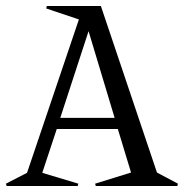

<svg xmlns="http://www.w3.org/2000/svg" viewBox="-53 -620 613 640"><path d="M-33.2 -7.8 37.1 -43.9 210 -555.2 101.1 -591.8 103 -600.1H283.2L470.2 -44.9L540 -7.8L538.1 0H266.1L264.2 -7.8L383.8 -44.9L339.8 -189.9H136.2L87.9 -43.9L208 -7.8L206.1 0H-30.8ZM147.9 -227.1H329.1L242.2 -516.1Z"/></svg>

Font: Halibut Cnd
Style: Regular
Weight: 400
Width: 3
Designer: Matteo Maggi
Foundry: Collletttivo
Version: Version 3.080 | FøM Fix